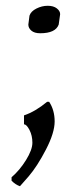

<svg xmlns="http://www.w3.org/2000/svg" viewBox="-20 -470 275 664"><path d="M49 174Q34 169 20 155V143Q48 119 70 83.5Q92 48 92 23.5Q92 -1 82 -20.5Q72 -40 63 -40V-71Q102 -84 143 -118H150Q169 -89 169 -50Q169 -11 139 47Q109 105 79 140ZM188 -421 183 -385Q172 -355 119 -355Q99 -355 88.5 -364Q78 -373 78 -385L82 -416Q87 -431 106 -440.5Q125 -450 145 -450Q165 -450 176.5 -441Q188 -432 188 -421Z"/></svg>

Font: Kotta One
Style: Regular
Weight: 400
Designer: Ania Kruk
Foundry: Ania Kruk
Version: Version 1.001